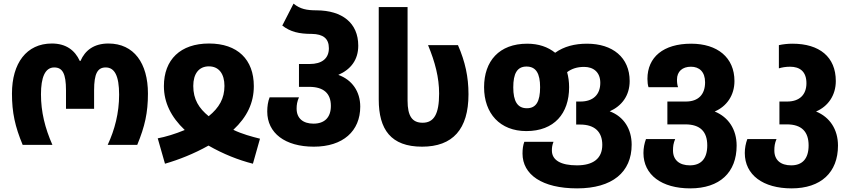

<svg xmlns="http://www.w3.org/2000/svg" viewBox="-20 -799 4682 1059"><path d="M105 0H269C228 -93 206 -182 206 -279C206 -371 228 -427 279 -427C325 -427 344 -393 344 -301V-199H499V-301C499 -393 518 -427 563 -427C612 -427 637 -381 637 -277C637 -176 613 -84 574 0H737C779 -102 796 -177 796 -283C796 -450 719 -559 578 -559C498 -559 449 -521 424 -463H420C393 -522 344 -559 266 -559C126 -559 46 -450 46 -283C46 -178 63 -101 105 0Z M890 104C966 82 1050 49 1130 4C1212 51 1296 84 1375 104L1414 -34C1370 -45 1314 -60 1267 -83C1343 -154 1380 -232 1380 -324C1380 -471 1290 -559 1133 -559C975 -559 884 -470 884 -324C884 -234 923 -154 999 -82C946 -60 893 -44 850 -36ZM1131 -158C1077 -202 1046 -251 1046 -325C1046 -392 1077 -433 1132 -433C1188 -433 1218 -391 1218 -325C1218 -256 1189 -205 1131 -158Z M1711 10C1872 10 1967 -76 1967 -211C1967 -294 1922 -359 1846 -386C1915 -416 1956 -469 1956 -547C1956 -673 1867 -741 1727 -742C1671 -742 1636 -749 1599 -779L1537 -658C1582 -623 1630 -612 1700 -612C1762 -611 1794 -587 1794 -533C1794 -476 1755 -446 1688 -446H1629V-320H1685C1765 -320 1805 -284 1805 -215C1805 -151 1770 -117 1709 -117C1652 -117 1616 -146 1616 -200C1616 -221 1619 -240 1629 -262H1467C1458 -239 1454 -212 1454 -184C1454 -65 1552 10 1711 10Z M2308 10C2477 10 2564 -86 2564 -279C2564 -375 2546 -458 2506 -550H2341C2380 -456 2402 -371 2402 -283C2402 -169 2373 -122 2311 -122C2254 -122 2228 -158 2228 -244V-760H2069V-250C2069 -85 2136 10 2308 10Z M3163 240C3357 240 3464 151 3464 -1C3464 -87 3421 -156 3343 -185C3408 -214 3453 -270 3453 -352C3453 -482 3359 -558 3218 -558C3150 -558 3091 -543 3042 -508C3002 -540 2951 -558 2888 -558C2733 -558 2650 -462 2650 -318C2650 -173 2738 -76 2883 -76C3037 -76 3119 -173 3119 -318C3119 -348 3115 -376 3108 -401C3133 -420 3163 -430 3202 -430C3252 -430 3291 -402 3291 -342C3291 -277 3251 -239 3182 -239H3158V-112H3180C3260 -112 3302 -72 3302 0C3302 76 3251 113 3162 113C3074 113 3024 85 3024 31C3024 14 3026 0 3033 -17H2872C2865 2 2862 22 2862 48C2862 164 2970 240 3163 240ZM2886 -202C2834 -202 2811 -241 2811 -317C2811 -393 2832 -432 2884 -432C2937 -432 2959 -393 2959 -318C2959 -239 2937 -202 2886 -202Z M3787 240C3950 240 4043 152 4043 4C4043 -85 3998 -153 3922 -184C3988 -212 4031 -273 4031 -352C4031 -482 3937 -558 3792 -558C3639 -558 3551 -484 3551 -364C3551 -345 3553 -330 3557 -318H3720C3716 -329 3714 -342 3714 -360C3714 -405 3744 -431 3791 -431C3837 -431 3869 -403 3869 -345C3869 -278 3832 -239 3763 -239H3661V-113H3760C3842 -113 3881 -73 3881 3C3881 77 3846 113 3785 113C3728 113 3692 84 3692 31C3692 8 3694 -8 3704 -32H3543C3534 -8 3529 18 3529 45C3529 166 3630 240 3787 240Z M4346 240C4508 240 4602 152 4602 4C4602 -85 4557 -153 4481 -184C4547 -212 4590 -273 4590 -352C4590 -485 4500 -558 4351 -558C4325 -558 4298 -555 4276 -550V-422C4292 -427 4313 -431 4338 -431C4392 -431 4428 -404 4428 -340C4428 -277 4390 -239 4322 -239H4279V-113H4320C4401 -113 4440 -73 4440 3C4440 77 4405 113 4344 113C4286 113 4251 84 4251 31C4251 9 4253 -9 4263 -32H4102C4093 -8 4088 18 4088 45C4088 166 4189 240 4346 240Z"/></svg>

Font: Noto Sans Georgian SemiCondensed Extra
Style: Regular
Weight: 800
Width: 4
Designer: Monotype Design Team
Foundry: Monotype Imaging Inc.
Version: Version 1.901